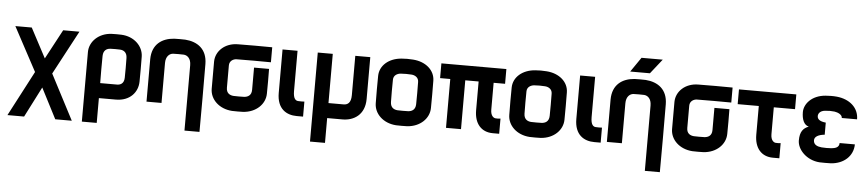

<svg xmlns="http://www.w3.org/2000/svg" viewBox="-47 -992 6795 1504"><g transform="rotate(5 3350.0 -240.0)"><path d="M542 -500H414L290 -268L167 -500H38L223 -155L37 200H168L290 -39L413 200H543L358 -155Z M739 200V5H872C984 5 1044 -69 1045 -151C1046 -230 1046 -268 1045 -347C1044 -430 972 -501 871 -505C846 -506 821 -506 796 -505C695 -501 622 -430 622 -347V200ZM739 -113C738 -184 738 -256 739 -327C740 -373 769 -387 796 -388C821 -389 845 -389 870 -388C897 -387 926 -373 927 -327C928 -275 928 -223 927 -171C926 -125 897 -113 871 -113Z M1429 200H1547C1548 117 1548 -251 1547 -334C1546 -451 1470 -503 1374 -510C1360 -511 1301 -511 1286 -510C1190 -503 1114 -451 1113 -334V0H1231V-314C1231 -367 1260 -390 1288 -392C1303 -393 1358 -393 1372 -392C1400 -390 1429 -367 1429 -314Z M2057 -392V-510C1958 -511 1881 -511 1786 -510C1685 -509 1614 -441 1613 -359V-144C1614 -62 1684 7 1786 14C1804 15 1856 15 1874 14C1976 7 2046 -62 2047 -144C2048 -224 2048 -259 2047 -339H1929V-164C1929 -118 1898 -106 1872 -104C1854 -103 1806 -103 1788 -104C1762 -106 1731 -118 1731 -164V-339C1731 -375 1762 -392 1788 -392C1887 -393 1960 -393 2057 -392Z M2295 10H2345V-108C2329 -107 2315 -107 2296 -108C2278 -109 2257 -121 2257 -183V-500H2139V-158C2139 -33 2214 10 2295 10Z M2416 -500V200H2534V5H2655C2742 5 2829 -45 2829 -171V-500H2711V-191C2711 -128 2683 -114 2655 -113H2534V-500Z M3161 -392C3188 -391 3219 -375 3219 -339C3220 -259 3220 -244 3219 -164C3218 -118 3188 -106 3162 -104C3144 -103 3096 -103 3078 -104C3052 -106 3022 -118 3021 -164C3020 -240 3020 -263 3021 -339C3021 -375 3052 -390 3078 -392C3117 -394 3124 -394 3161 -392ZM2903 -144C2904 -62 2974 7 3076 14C3094 15 3146 15 3164 14C3266 7 3336 -62 3337 -144C3338 -224 3338 -279 3337 -359C3336 -441 3265 -503 3165 -510C3126 -513 3111 -512 3076 -510C2975 -503 2904 -441 2903 -359C2902 -283 2902 -230 2903 -144Z M3837 10H3887V-109C3871 -107 3867 -107 3848 -108C3834 -109 3809 -123 3809 -173V-384H3899V-500H3388V-384H3468V0H3586V-384H3691V-158C3691 -54 3745 10 3837 10Z M4211 -392C4238 -391 4269 -375 4269 -339C4270 -259 4270 -244 4269 -164C4268 -118 4238 -106 4212 -104C4194 -103 4146 -103 4128 -104C4102 -106 4072 -118 4071 -164C4070 -240 4070 -263 4071 -339C4071 -375 4102 -390 4128 -392C4167 -394 4174 -394 4211 -392ZM3953 -144C3954 -62 4024 7 4126 14C4144 15 4196 15 4214 14C4316 7 4386 -62 4387 -144C4388 -224 4388 -279 4387 -359C4386 -441 4315 -503 4215 -510C4176 -513 4161 -512 4126 -510C4025 -503 3954 -441 3953 -359C3952 -283 3952 -230 3953 -144Z M4635 10H4685V-108C4669 -107 4655 -107 4636 -108C4618 -109 4597 -121 4597 -183V-500H4479V-158C4479 -33 4554 10 4635 10Z M5049 200H5167C5168 117 5168 -251 5167 -334C5166 -451 5090 -503 4994 -510C4980 -511 4921 -511 4906 -510C4810 -503 4734 -451 4733 -334V0H4851V-314C4851 -367 4880 -390 4908 -392C4923 -393 4978 -393 4992 -392C5020 -390 5049 -367 5049 -314ZM4867 -565H5022L5113 -680H4946Z M5677 -392V-510C5578 -511 5501 -511 5406 -510C5305 -509 5234 -441 5233 -359V-144C5234 -62 5304 7 5406 14C5424 15 5476 15 5494 14C5596 7 5666 -62 5667 -144C5668 -224 5668 -259 5667 -339H5549V-164C5549 -118 5518 -106 5492 -104C5474 -103 5426 -103 5408 -104C5382 -106 5351 -118 5351 -164V-339C5351 -375 5382 -392 5408 -392C5507 -393 5580 -393 5677 -392Z M6040 10H6090V-109C6074 -107 6070 -107 6051 -108C6037 -109 6012 -123 6012 -173V-384H6179V-500H5728V-384H5894V-158C5894 -54 5948 10 6040 10Z M6242 -367C6242 -309 6260 -266 6298 -257C6255 -241 6230 -211 6230 -143C6230 -71 6304 7 6406 14C6424 15 6478 15 6496 14C6597 7 6669 -58 6670 -150H6550C6550 -114 6518 -107 6490 -104C6472 -102 6430 -102 6412 -104C6379 -107 6349 -119 6348 -153C6347 -183 6379 -200 6428 -205V-300C6379 -305 6361 -322 6361 -346C6361 -365 6375 -388 6414 -392C6441 -395 6466 -395 6489 -392C6516 -388 6550 -373 6550 -347H6670C6670 -439 6597 -500 6497 -510C6468 -513 6431 -512 6408 -510C6298 -501 6242 -429 6242 -367Z"/></g></svg>

Font: Fervojo
Style: Bold
Weight: 700
Designer: kohakuno
Version: ver.1.0